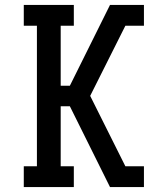

<svg xmlns="http://www.w3.org/2000/svg" viewBox="-20 -755 640 775"><path d="M76 0V-84H129V-651H76V-735H278V-651H225V-409H262L424 -735H561V-651H486L344 -368L486 -84H561V0H424L262 -326H225V-84H278V0Z"/></svg>

Font: Iosevka Curly Slab MdEx
Style: Regular
Weight: 500
Width: 7
Monospace: yes
Designer: Belleve Invis
Foundry: Belleve Invis
Version: Version 11.1.0; ttfautohint (v1.8.3)